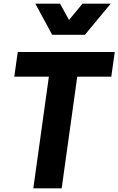

<svg xmlns="http://www.w3.org/2000/svg" viewBox="-20 -1029 647 1049"><path d="M162 0 247 -610H58L77 -745H607L588 -610H402L317 0ZM265 -839 173 -1009H308L357 -920L431 -1009H585L444 -839Z"/></svg>

Font: Plus Jakarta Sans ExtraBold
Style: Italic
Weight: 800
Italic angle: -8°
Designer: Gumpita Rahayu
Foundry: Tokotype
Version: Version 2.071; ttfautohint (v1.8.4.7-5d5b);gftools[0.9.29]